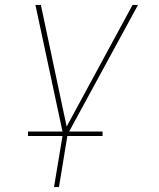

<svg xmlns="http://www.w3.org/2000/svg" viewBox="-20 -540 640 775"><path d="M198 215 234 -1 123 -520H145L249 -29L515 -520H537L253 2L218 215ZM93 9V-9H394V9Z"/></svg>

Font: Iosevka Thin Extended Oblique
Style: Regular
Weight: 100
Width: 7
Italic angle: -9°
Monospace: yes
Designer: Belleve Invis
Foundry: Belleve Invis
Version: Version 32.5.0; ttfautohint (v1.8.4)